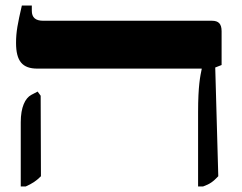

<svg xmlns="http://www.w3.org/2000/svg" viewBox="-20 -667 873 694"><path d="M696 7H714C739 -2 750 -10 769 -30L758 -423L781 -432V-554C781 -581 770 -592 746 -592H136C108 -592 95 -604 95 -628V-647H59C44 -582 38 -552 38 -512C38 -446 61 -419 115 -419H709V-417C704 -393 696 -358 696 -261ZM55 7H73C97 -4 110 -12 128 -30L127 -321L116 -336L93 -324C71 -312 55 -280 55 -225Z"/></svg>

Font: Noto Serif Hebrew SemiCondensed ExtraBold
Style: Regular
Weight: 800
Width: 4
Designer: Monotype Design Team
Foundry: Monotype Imaging Inc.
Version: Version 2.004